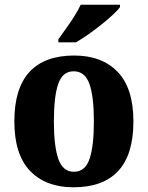

<svg xmlns="http://www.w3.org/2000/svg" viewBox="-20 -786 628 816"><path d="M292 10Q175 10 108 -59.5Q41 -129 41 -270Q41 -411 105.5 -480.5Q170 -550 295 -550Q413 -550 480 -480.5Q547 -411 547 -270Q547 -129 482.5 -59.5Q418 10 292 10ZM294 -56Q342 -56 360.5 -110.5Q379 -165 379 -270Q379 -376 360 -429.5Q341 -483 293 -483Q246 -483 227.5 -429.5Q209 -376 209 -270Q209 -165 228 -110.5Q247 -56 294 -56ZM228 -619Q242 -639 260.5 -664.5Q279 -690 296 -717Q313 -744 323 -766H490V-756Q481 -743 460 -723.5Q439 -704 411.5 -682Q384 -660 355.5 -640Q327 -620 303 -606H228Z"/></svg>

Font: Noto Serif SemiCondensed ExtraBold
Style: Regular
Weight: 800
Width: 4
Designer: Monotype Design Team
Foundry: Monotype Imaging Inc.
Version: Version 2.015